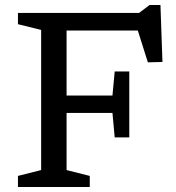

<svg xmlns="http://www.w3.org/2000/svg" viewBox="-20 -750 706 770"><path d="M498.5 -463.5V-331V-199H440L431 -297H188.5V-367H431L440 -463.5ZM580 -730H623.5L631.5 -501.5L573 -500L522 -661.5L568.5 -627.5H184V-698H537.5ZM247 -698V-68L340 -44.5V0H52V-44.5L145 -68V-630L52 -653V-698Z"/></svg>

Font: Newsreader 9pt
Style: Regular
Weight: 400
Designer: Hugues Gentile
Foundry: Production Type
Version: Version 1.003